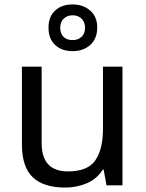

<svg xmlns="http://www.w3.org/2000/svg" viewBox="-20 -837 658 867"><path d="M533 -536V0H461L448 -71H444Q418 -29 372 -9.5Q326 10 274 10Q177 10 128 -36.5Q79 -83 79 -185V-536H168V-191Q168 -63 287 -63Q376 -63 410.5 -113Q445 -163 445 -257V-536ZM308 -606Q259 -606 229 -634Q199 -662 199 -712Q199 -762 229 -789.5Q259 -817 308 -817Q355 -817 387 -789.5Q419 -762 419 -713Q419 -662 387.5 -634Q356 -606 308 -606ZM308 -656Q333 -656 348.5 -671Q364 -686 364 -712Q364 -738 348 -753Q332 -768 308 -768Q284 -768 268 -753Q252 -738 252 -712Q252 -686 266.5 -671Q281 -656 308 -656Z"/></svg>

Font: Go Noto Kurrent-Regular
Style: Regular
Weight: 400
Designer: Monotype Design Team
Foundry: Monotype Imaging Inc.
Version: Version 2.012; ttfautohint (v1.8.4.7-5d5b)